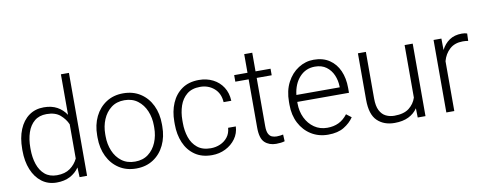

<svg xmlns="http://www.w3.org/2000/svg" viewBox="-64 -1059 3484 1378"><g transform="rotate(-10 1678.5 -370.0)"><path d="M53.2 -258.8V-269Q53.2 -351.1 78.1 -411.6Q103 -472.2 148.7 -505.1Q194.3 -538.1 257.3 -538.1Q313.5 -538.1 353.8 -516.1Q394 -494.1 419.9 -454.6V-750H478.5V0H423.8L420.9 -70.8Q395 -33.2 354 -11.7Q313 9.8 256.3 9.8Q194.3 9.8 148.7 -24.4Q103 -58.6 78.1 -119.4Q53.2 -180.2 53.2 -258.8ZM112.3 -269V-258.8Q112.3 -197.8 128.9 -148.4Q145.5 -99.1 179.7 -70.3Q213.9 -41.5 267.1 -41.5Q326.2 -41.5 363.3 -68.4Q400.4 -95.2 419.9 -136.2V-385.7Q402.8 -425.3 367.2 -456.1Q331.5 -486.8 268.1 -486.8Q214.4 -486.8 179.9 -458Q145.5 -429.2 128.9 -379.9Q112.3 -330.6 112.3 -269Z M600.1 -256.3V-272Q600.1 -349.1 629.4 -409.2Q658.7 -469.2 711.7 -503.7Q764.6 -538.1 835.4 -538.1Q907.2 -538.1 960.4 -503.7Q1013.7 -469.2 1042.7 -409.2Q1071.8 -349.1 1071.8 -272V-256.3Q1071.8 -179.7 1042.7 -119.4Q1013.7 -59.1 960.7 -24.7Q907.7 9.8 836.4 9.8Q765.1 9.8 711.9 -24.7Q658.7 -59.1 629.4 -119.4Q600.1 -179.7 600.1 -256.3ZM658.7 -272V-256.3Q658.7 -198.7 679.2 -149.4Q699.7 -100.1 739.3 -70.3Q778.8 -40.5 836.4 -40.5Q893.6 -40.5 932.9 -70.3Q972.2 -100.1 992.7 -149.4Q1013.2 -198.7 1013.2 -256.3V-272Q1013.2 -329.1 992.7 -378.2Q972.2 -427.2 932.6 -457.5Q893.1 -487.8 835.4 -487.8Q778.3 -487.8 739 -457.5Q699.7 -427.2 679.2 -378.2Q658.7 -329.1 658.7 -272Z M1388.2 -40.5Q1424.8 -40.5 1457.3 -54.7Q1489.7 -68.8 1511 -96.2Q1532.2 -123.5 1535.2 -163.6H1591.3Q1588.9 -113.3 1560.5 -74.2Q1532.2 -35.2 1487.1 -12.7Q1441.9 9.8 1388.2 9.8Q1314 9.8 1263.7 -25.4Q1213.4 -60.5 1188 -120.4Q1162.6 -180.2 1162.6 -253.9V-274.4Q1162.6 -348.6 1188.2 -408.4Q1213.9 -468.3 1263.9 -503.2Q1314 -538.1 1387.7 -538.1Q1444.3 -538.1 1489.5 -515.1Q1534.7 -492.2 1561.8 -450.2Q1588.9 -408.2 1591.3 -350.6H1535.2Q1531.7 -414.6 1489.5 -451.2Q1447.3 -487.8 1387.7 -487.8Q1327.6 -487.8 1291 -457.8Q1254.4 -427.7 1237.8 -379.2Q1221.2 -330.6 1221.2 -274.4V-253.9Q1221.2 -197.8 1237.5 -149.2Q1253.9 -100.6 1290.8 -70.6Q1327.6 -40.5 1388.2 -40.5Z M1908.7 -528.3V-480.5H1799.3V-128.9Q1799.3 -92.3 1808.8 -73.5Q1818.4 -54.7 1834.2 -48.3Q1850.1 -42 1868.2 -42Q1881.3 -42 1893.6 -43.7Q1905.8 -45.4 1915.5 -47.4L1918 2Q1892.6 9.8 1855.5 9.8Q1805.2 9.8 1772.9 -19.8Q1740.7 -49.3 1740.7 -128.9V-480.5H1643.6V-528.3H1740.7V-664.1H1799.3V-528.3Z M2234.9 9.8Q2166 9.8 2112.3 -23.4Q2058.6 -56.6 2028.1 -115.2Q1997.6 -173.8 1997.6 -249.5V-270.5Q1997.6 -352.1 2029.1 -412.1Q2060.5 -472.2 2112.3 -505.1Q2164.1 -538.1 2224.1 -538.1Q2291.5 -538.1 2338.1 -506.8Q2384.8 -475.6 2408.9 -421.1Q2433.1 -366.7 2433.1 -295.9V-260.3H2056.2V-249.5Q2056.2 -191.4 2079.1 -143.8Q2102.1 -96.2 2142.8 -68.1Q2183.6 -40 2237.3 -40Q2283.7 -40 2320.1 -57.4Q2356.4 -74.7 2385.3 -112.3L2421.9 -84Q2396 -45.4 2350.8 -17.8Q2305.7 9.8 2234.9 9.8ZM2224.1 -487.8Q2157.2 -487.8 2112.5 -439.2Q2067.9 -390.6 2058.6 -310.5H2374.5V-316.9Q2373.5 -361.3 2356.7 -400.1Q2339.8 -439 2306.9 -463.4Q2273.9 -487.8 2224.1 -487.8Z M2888.2 0 2886.7 -67.4Q2862.3 -31.2 2820.8 -10.7Q2779.3 9.8 2718.8 9.8Q2641.1 9.8 2593.3 -36.4Q2545.4 -82.5 2545.4 -190.4V-528.3H2603.5V-189.5Q2603.5 -133.3 2620.1 -101.1Q2636.7 -68.8 2664.6 -55.2Q2692.4 -41.5 2725.6 -41.5Q2795.4 -41.5 2833.3 -71Q2871.1 -100.6 2885.7 -145.5V-528.3H2944.8V0Z M3342.3 -532.2 3340.3 -478.5Q3331.1 -480 3321.8 -481Q3312.5 -481.9 3301.3 -481.9Q3242.2 -481.9 3205.6 -448.7Q3168.9 -415.5 3154.8 -363.3V0H3096.7V-528.3H3153.8L3154.8 -444.8Q3176.3 -487.8 3213.1 -512.9Q3250 -538.1 3303.7 -538.1Q3327.6 -538.1 3342.3 -532.2Z"/></g></svg>

Font: Vazirmatn RD FD ExtraLight
Style: Regular
Weight: 200
Designer: Saber Rastikerdar
Foundry: Saber Rastikerdar
Version: Version 33.003